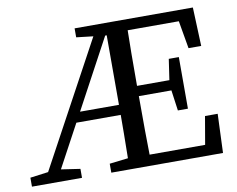

<svg xmlns="http://www.w3.org/2000/svg" viewBox="-74 -767 1069 865"><g transform="rotate(-10 460.0 -334.5)"><path d="M448 -613 277 -295H455V-613ZM828 -178H886L879 0H368V-41L453 -51Q455 -177 455 -249H252L147 -54L234 -41V0H5V-41L88 -52L395 -619L318 -628V-669H859L866 -492H808L786 -619H552Q550 -536 550 -365H698L712 -460H758V-224H712L699 -318H550Q550 -136 552 -50H806Z"/></g></svg>

Font: TypoPRO Source Serif Pro
Style: Regular
Weight: 400
Designer: Frank Grießhammer
Foundry: Adobe Systems Incorporated
Version: Version 1.017;PS 1.0;hotconv 1.0.79;makeotf.lib2.5.61930